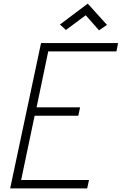

<svg xmlns="http://www.w3.org/2000/svg" viewBox="-20 -1037 670 1057"><path d="M36 0 206 -800H630L621 -754H215L252 -785L177 -425L151 -446H421L411 -400H140L175 -421L92 -25L76 -46H470L460 0ZM525 -870 452 -953 343 -872 310 -902 463 -1017 569 -900Z"/></svg>

Font: Victor Mono Thin
Style: Italic
Weight: 100
Italic angle: -12°
Monospace: yes
Designer: Rune Bjørnerås
Version: Version 1.561;gftools[0.9.30]